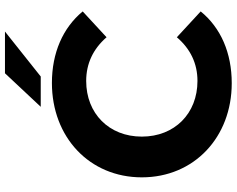

<svg xmlns="http://www.w3.org/2000/svg" viewBox="-110 -831 953 773"><g transform="rotate(-90 366.5 -444.5)"><path d="M323 -757H445L626 -901H458ZM418 12C540 12 641 -32 707 -113L603 -209C556 -154 497 -126 427 -126C296 -126 203 -218 203 -350C203 -482 296 -574 427 -574C497 -574 556 -546 603 -492L707 -588C641 -668 540 -712 419 -712C201 -712 39 -561 39 -350C39 -139 201 12 418 12Z"/></g></svg>

Font: AWKNG-Font
Style: Bold
Weight: 700
Designer: Awakening Church
Foundry: Awakening Church
Version: Version 1.700;PS 001.700;hotconv 1.0.88;makeotf.lib2.5.64775